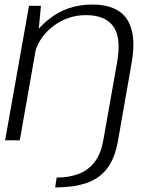

<svg xmlns="http://www.w3.org/2000/svg" viewBox="-20 -617 674 844"><path d="M222.5 207Q301.5 207 358.2 188.2Q415 169.5 450 124.8Q485 80 499 0H434Q424 57.5 397.2 93.5Q370.5 129.5 328 146.5Q285.5 163.5 229 163.5ZM2.5 0H67L147 -455L160 -591.5H107.5ZM434 0H499L559 -342.5Q581 -467.5 538.2 -532.2Q495.5 -597 385.5 -597Q276.5 -597 196 -533.5Q115.5 -470 102 -394.5L128 -363Q142.5 -444.5 208.2 -497.5Q274 -550.5 358 -550.5Q442.5 -550.5 478.2 -500.8Q514 -451 494.5 -341.5Z"/></svg>

Font: Anybody SemiExpanded Light
Style: Italic
Weight: 300
Width: 6
Italic angle: -10°
Version: Version 1.113;gftools[0.9.25]